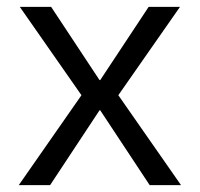

<svg xmlns="http://www.w3.org/2000/svg" viewBox="-20 -540 583 560"><path d="M34.7 0 217.6 -262.3 37.7 -520H129.1L270.3 -306.4H272.3L413.6 -520H505L325.1 -262.3L508 0H416.6L272.3 -218.3H270.3L126.1 0Z"/></svg>

Font: M PLUS 1 Thin
Style: Regular
Weight: 100
Designer: Coji Morishita
Foundry: UNDERFOREST DESIGN
Version: Version 1.001